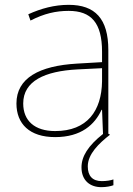

<svg xmlns="http://www.w3.org/2000/svg" viewBox="-20 -650 551 794"><path d="M343 38C343 -13 389 -57 435 -93L428 -97V-443C428 -573 373 -630 264 -630C205 -630 150 -615 97 -591L106 -565C163 -594 211 -605 264 -605C357 -605 402 -556 402 -436V-393L299 -387C142 -378 48 -327 48 -222C48 -138 102 -83 208 -83C316 -83 372 -135 400 -196H402L406 -96C344 -47 317 -3 317 42C317 97 353 124 399 124C420 124 438 120 449 116V92C438 96 420 99 401 99C362 99 343 77 343 38ZM301 -363 402 -368V-313C400 -192 341 -108 208 -108C123 -108 76 -151 76 -222C76 -315 165 -356 301 -363Z"/></svg>

Font: Noto Sans Telugu UI Thin
Style: Regular
Weight: 100
Designer: Jelle Bosma - Monotype Design Team
Foundry: Monotype Imaging Inc.
Version: Version 2.005